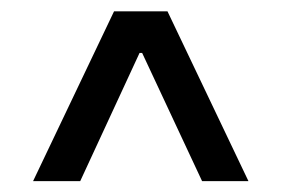

<svg xmlns="http://www.w3.org/2000/svg" viewBox="-20 -725 509 347"><path d="M39.8 -397.7H125L232.2 -629.3H236.9L345.2 -397.7H429L282.7 -704.5H186.1Z"/></svg>

Font: Margiela Sans
Style: Regular
Weight: 400
Designer: Stefan Endress, Andreas Faust
Version: Version 1.100;FEAKit 1.0